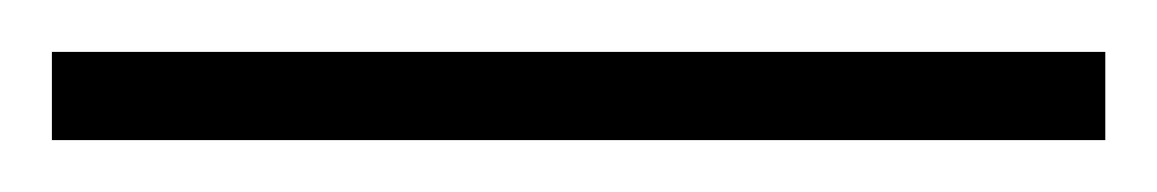

<svg xmlns="http://www.w3.org/2000/svg" viewBox="-24 -814 446 74"><path d="M402 -760V-794H-4V-760Z"/></svg>

Font: Noto Sans Lao UI ExtCond ExtLt
Style: Regular
Weight: 200
Width: 2
Designer: Monotype Design Team
Foundry: Monotype Imaging Inc.
Version: Version 2.000